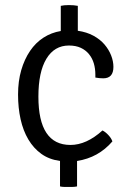

<svg xmlns="http://www.w3.org/2000/svg" viewBox="-20 -703 511 755"><path d="M216 30V-70Q173 -76 142.5 -98Q112 -120 91.5 -154.5Q71 -189 61 -234Q51 -279 51 -331Q51 -384 63.5 -427Q76 -470 98 -502.5Q120 -535 151 -555Q182 -575 219 -581V-680Q231 -683 251 -683Q271 -683 286 -680V-582Q321 -577 347.5 -562.5Q374 -548 391 -528Q408 -508 417 -485Q426 -462 426 -440Q426 -395 386 -395Q371 -395 355 -398V-409Q355 -433 349 -453.5Q343 -474 330 -490Q317 -506 297.5 -515Q278 -524 251 -524Q194 -524 162.5 -472Q131 -420 131 -323Q131 -133 257 -133Q320 -133 383 -190Q395 -184 406.5 -171.5Q418 -159 422 -147Q367 -83 283 -70V30Q274 32 265 32Q256 32 248 32Q240 32 232 32Q224 32 216 30Z"/></svg>

Font: Signika
Style: Light
Weight: 300
Designer: Anna Giedrys
Foundry: Anna Giedrys
Version: Version 1.001